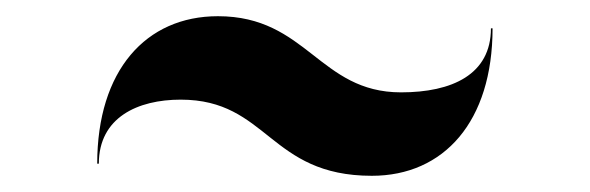

<svg xmlns="http://www.w3.org/2000/svg" viewBox="-20 -545 728 237"><path d="M203 -422C311 -422 312 -328 439 -328C528 -328 588 -395 588 -510H586C586 -453 538 -431 475 -431C374 -431 359 -525 249 -525C160 -525 100 -458 100 -343H102C102 -400 150 -422 203 -422Z"/></svg>

Font: Bodoni* 96pt
Style: Bold
Weight: 700
Version: Version 2.3